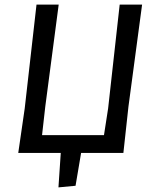

<svg xmlns="http://www.w3.org/2000/svg" viewBox="-20 -662 672 831"><path d="M59 0 87 -193 138 -642H234L176 -201L162 -77H430L448 -193L498 -642H595L536 -201L514 0H331L307 142L233 149L243 0Z"/></svg>

Font: Alegreya Sans Medium
Style: Italic
Weight: 500
Italic angle: -7°
Designer: Juan Pablo del Peral
Foundry: Huerta Tipografica
Version: Version 2.007